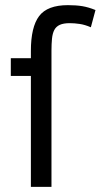

<svg xmlns="http://www.w3.org/2000/svg" viewBox="-20 -726 391 746"><path d="M22 -500H100V-528Q100 -621 132 -663.5Q164 -706 244 -706Q276 -706 300 -702Q324 -698 351 -687L333 -620Q310 -630 289.5 -633Q269 -636 251 -636Q227 -636 212.5 -629.5Q198 -623 191 -609.5Q184 -596 182 -575.5Q180 -555 180 -529V0H100V-431H22Z"/></svg>

Font: PTSans
Style: Regular
Weight: 400
Designer: A.Korolkova, O.Umpeleva, V.Yefimov
Foundry: ParaType Ltd
Version: Version 2.003W OFL